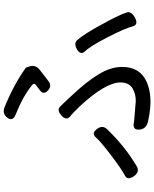

<svg xmlns="http://www.w3.org/2000/svg" viewBox="82 -884 835 1040"><g transform="rotate(-90 500.0 -364.5)"><path d="M529 -523Q504 -547 530 -566L558 -587Q573 -598 558 -609Q499 -658 396 -699Q360 -715 383 -744Q406 -773 443 -756Q567 -705 653 -642L659 -625Q671 -590 641 -567L580 -520Q554 -500 529 -523ZM318 -24Q311 -69 364 -56L472 -47Q513 -47 543 -66Q573 -86 573 -130Q573 -210 445 -349Q404 -392 388 -403Q365 -424 394 -450Q424 -476 442 -457Q450 -450 498 -398Q576 -316 616 -250Q657 -184 657 -121Q657 -24 576 12Q495 48 370 21Q322 13 318 -24ZM925 -52Q888 -32 878 -60Q865 -109 817 -201Q770 -293 739 -325Q721 -348 753 -366Q786 -385 804 -362Q835 -327 885 -235Q936 -144 951 -99Q962 -73 925 -52ZM319 -202Q226 -105 119 -42Q89 -24 65 -57Q42 -91 67 -105Q104 -124 180 -182Q256 -240 278 -266Q298 -287 321 -257Q344 -227 319 -202Z"/></g></svg>

Font: Swei Gothic CJK TC Regular
Style: Regular
Weight: 400
Version: Version 2.129